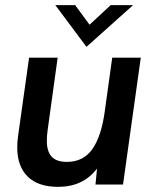

<svg xmlns="http://www.w3.org/2000/svg" viewBox="-20 -717 599 746"><path d="M47 -144Q47 -165 50 -187L93 -493H204L165 -211Q162 -190 162 -170Q162 -129 180.5 -108.5Q199 -88 240 -88Q304 -88 339 -138Q374 -188 387 -284L416 -493H527L458 0H351L357 -62Q303 9 206 9Q128 9 87.5 -31Q47 -71 47 -144ZM195 -697H272L328 -621L410 -697H497L316 -535Z"/></svg>

Font: Hanken Grotesk SemiBold
Style: Italic
Weight: 600
Italic angle: -8°
Designer: Alfredo Marco Pradil
Foundry: Hanken Design Co.
Version: Version 3.014